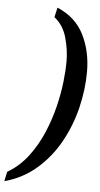

<svg xmlns="http://www.w3.org/2000/svg" viewBox="-106 -793 505 965"><g transform="rotate(5 146.5 -310.0)"><path d="M-46 136 -36 88Q24 53 67 -3.5Q110 -60 138.5 -127Q167 -194 183.5 -261.5Q200 -329 206.5 -388.5Q213 -448 213 -488Q213 -550 195.5 -611Q178 -672 133 -707L144 -756Q237 -717 278.5 -634Q320 -551 320 -448Q320 -358 297.5 -265.5Q275 -173 229.5 -91Q184 -9 115 51Q46 111 -46 136Z"/></g></svg>

Font: Noto Serif Tamil SemiCondensed Medium
Style: Italic
Weight: 500
Width: 4
Italic angle: -12°
Designer: Indian Type Foundry, Tom Grace, and the Monotype Design Team
Foundry: Monotype Imaging Inc.
Version: Version 2.003; ttfautohint (v1.8.4.7-5d5b)